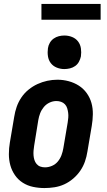

<svg xmlns="http://www.w3.org/2000/svg" viewBox="-20 -945 540 973"><path d="M205 8Q176 8 147.5 2Q119 -4 95.5 -19Q72 -34 56 -57Q40 -80 32.5 -107Q25 -134 25 -164Q25 -194 30 -223L52 -353Q56 -379 64.5 -403.5Q73 -428 88 -450.5Q103 -473 124.5 -490.5Q146 -508 170 -519Q194 -530 219.5 -535.5Q245 -541 271 -541Q300 -541 328 -533.5Q356 -526 379.5 -511Q403 -496 419.5 -473Q436 -450 443.5 -423Q451 -396 450.5 -366Q450 -336 445 -307L423 -177Q419 -151 410.5 -126.5Q402 -102 387 -80Q372 -58 351 -40Q330 -22 306 -11Q282 0 256 4Q230 8 205 8ZM208 -97Q226 -97 243.5 -104.5Q261 -112 273 -126.5Q285 -141 291.5 -158.5Q298 -176 301 -194L323 -324Q325 -336 326 -348.5Q327 -361 325.5 -373Q324 -385 320.5 -396.5Q317 -408 309 -416.5Q301 -425 289.5 -429Q278 -433 266 -433Q248 -433 231 -425Q214 -417 202 -402.5Q190 -388 183.5 -371Q177 -354 174 -336L153 -206Q151 -194 150 -181.5Q149 -169 150 -157Q151 -145 154.5 -134Q158 -123 165.5 -114Q173 -105 184 -101Q195 -97 208 -97ZM306 -595Q286 -595 267.5 -602.5Q249 -610 237.5 -625Q226 -640 223 -660Q220 -680 223 -701Q225 -715 232.5 -728Q240 -741 252 -749.5Q264 -758 278 -761.5Q292 -765 306 -765Q327 -765 345.5 -757.5Q364 -750 375.5 -735Q387 -720 390 -700Q393 -680 390 -659Q387 -645 380 -632Q373 -619 361 -610.5Q349 -602 334.5 -598.5Q320 -595 306 -595ZM190 -845V-925H490V-845Z"/></svg>

Font: Iosevka Curly XBdObl
Style: Regular
Weight: 800
Italic angle: -9°
Monospace: yes
Designer: Belleve Invis
Foundry: Belleve Invis
Version: Version 11.1.0; ttfautohint (v1.8.3)